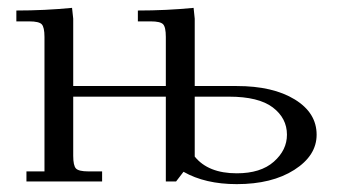

<svg xmlns="http://www.w3.org/2000/svg" viewBox="-20 -466 871 493"><path d="M22 -411.1V-439Q94.7 -439 165 -445.8L168 -418V-245.1H405.8V-371.1Q405.8 -396.5 398.7 -403.8Q391.6 -411.1 367.2 -411.1H334V-439Q407.2 -439 477.1 -445.8L480 -418V-245.1H587.9Q680.7 -245.1 736.8 -210.7Q793 -176.3 793 -120.1Q793 -66.4 735.6 -29.8Q678.2 6.8 587.9 6.8Q506.8 6.8 451.2 -24.9L432.1 0H405.8V-217.8H168V-65.9Q168 -41 175 -33.4Q182.1 -25.9 207 -25.9H242.2V0H47.9V-25.9H94.2V-371.1Q94.2 -396 87.2 -403.6Q80.1 -411.1 55.2 -411.1ZM480 -64Q514.6 -21 587.9 -21Q649.4 -21 683.1 -50.8Q716.8 -80.6 716.8 -120.1Q716.8 -162.6 680.4 -190.2Q644 -217.8 567.9 -217.8H480Z"/></svg>

Font: Dihjauti
Style: Regular
Weight: 400
Designer: T. Christopher White
Version: Version 3.0.0